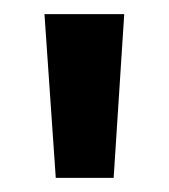

<svg xmlns="http://www.w3.org/2000/svg" viewBox="-20 -666 240 272"><path d="M43 -646H156L141 -414H59Z"/></svg>

Font: Mukta Vaani
Style: Bold
Weight: 700
Designer: Noopur Datye, Girish Dalvi, Yashodeep Gholap, Pallavi Karambelkar
Foundry: Ek Type
Version: Version 2.538;PS 1.000;hotconv 16.6.51;makeotf.lib2.5.65220;